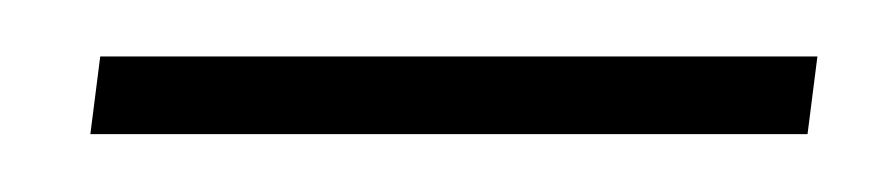

<svg xmlns="http://www.w3.org/2000/svg" viewBox="-20 -327 310 68"><path d="M12 -279.5H266L269.5 -307H15.5Z"/></svg>

Font: HK Grotesk ExtraLight
Style: Italic
Weight: 200
Italic angle: -16°
Designer: Alfredo Marco Pradil
Foundry: Hanken Design Co.
Version: Version 3.001;FEAKit 1.0